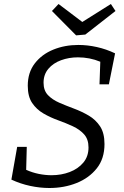

<svg xmlns="http://www.w3.org/2000/svg" viewBox="-20 -932 621 961"><path d="M227 9Q180 9 131 -1.5Q82 -12 37 -33L66 -197H114L111 -82Q142 -68 174.5 -61.5Q207 -55 238 -55Q287 -55 329 -71Q371 -87 397 -118Q423 -149 423 -194Q423 -235 401 -259.5Q379 -284 344.5 -300Q310 -316 271 -330Q232 -344 197.5 -364Q163 -384 141 -416.5Q119 -449 119 -503Q119 -569 154 -614.5Q189 -660 246.5 -683.5Q304 -707 372 -707Q418 -707 465 -696.5Q512 -686 556 -665L525 -510H478L482 -623Q429 -645 370 -645Q325 -645 285.5 -630.5Q246 -616 222 -587.5Q198 -559 198 -518Q198 -479 220 -456Q242 -433 276.5 -418Q311 -403 350 -388.5Q389 -374 424 -353.5Q459 -333 481 -299.5Q503 -266 503 -211Q503 -138 464.5 -89.5Q426 -41 363.5 -16Q301 9 227 9ZM535 -912 558 -877 407 -759 361 -755 240 -877 273 -912 392 -822Z"/></svg>

Font: Bitter
Style: Italic
Weight: 400
Italic angle: -9°
Designer: Sol Matas, and Bitter project Authors
Foundry: Sol Matas
Version: Version 2.001